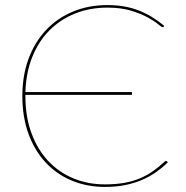

<svg xmlns="http://www.w3.org/2000/svg" viewBox="-20 -728 732 756"><path d="M633 -94.5Q635 -94.5 636.5 -93L641 -89Q619 -67.5 593.8 -49.8Q568.5 -32 538.5 -19.2Q508.5 -6.5 472.5 0.8Q436.5 8 393 8Q322.5 8 263 -16.8Q203.5 -41.5 160 -88Q116.5 -134.5 92.2 -200.8Q68 -267 68 -350Q68 -430 92.2 -496Q116.5 -562 160.8 -609.2Q205 -656.5 266.8 -682.2Q328.5 -708 403 -708Q437.5 -708 468 -702.8Q498.5 -697.5 525.8 -687Q553 -676.5 578 -661.2Q603 -646 627 -626L625 -623Q624 -621 620 -621Q616.5 -621 602.2 -633Q588 -645 561.5 -659.5Q535 -674 495.8 -686Q456.5 -698 403 -698Q334 -698 275.8 -674.8Q217.5 -651.5 174.8 -608.5Q132 -565.5 107.2 -504Q82.5 -442.5 80 -365.5H499.5V-354.5H80V-350Q80 -268.5 103.8 -204Q127.5 -139.5 169.5 -94.5Q211.5 -49.5 268.8 -25.8Q326 -2 393 -2Q435.5 -2 469 -8Q502.5 -14 530.2 -25.5Q558 -37 581.8 -53.8Q605.5 -70.5 629 -92Q631.5 -94.5 633 -94.5Z"/></svg>

Font: Lato Hairline
Style: Regular
Weight: 100
Designer: Lukasz Dziedzic
Foundry: tyPoland Lukasz Dziedzic
Version: Version 2.007; 2014-02-27